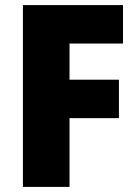

<svg xmlns="http://www.w3.org/2000/svg" viewBox="-20 -734 541 754"><path d="M253 0V-270H447V-421H253V-563H463V-714H70V0Z"/></svg>

Font: Noto Sans Arabic UI SmCn Bk
Style: Regular
Weight: 900
Width: 4
Designer: Monotype Design Team, Nadine Chahine and Nizar Qandah
Foundry: Monotype Imaging Inc.
Version: Version 2.010